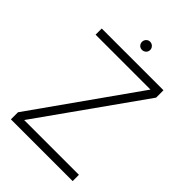

<svg xmlns="http://www.w3.org/2000/svg" viewBox="-231 -894 994 994"><g transform="rotate(45 266.0 -397.0)"><path d="M40 0V-52L442 -620H40V-665H492V-611L91 -46H492V0ZM236 -764Q236 -776 244.5 -785Q253 -794 265 -794Q278 -794 287 -785Q296 -776 296 -764Q296 -751 287 -742.5Q278 -734 265 -734Q253 -734 244.5 -742.5Q236 -751 236 -764Z"/></g></svg>

Font: Sulphur Point Light
Style: Regular
Weight: 300
Designer: Noponies / Dale Sattler
Foundry: Noponies
Version: Version 1.000; ttfautohint (v1.8)